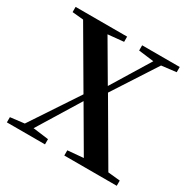

<svg xmlns="http://www.w3.org/2000/svg" viewBox="-164 -900 1054 1059"><g transform="rotate(30 363.0 -370.5)"><path d="M445.8 -708V-741.2H685.1V-708L591.8 -696.8L413.1 -420.9L634.8 -41L711.9 -33.2V0H377.9V-33.2L478 -42L319.8 -313L155.8 -45.9L254.9 -33.2V0H12.2V-33.2L101.1 -43.9L300.8 -345.2L92.8 -701.2L22 -708V-741.2H350.1V-708L250 -698.2L394 -452.1L543 -695.8Z"/></g></svg>

Font: Source Han Serif TW
Style: Bold
Weight: 700
Designer: Ryoko NISHIZUKA Ë•øÂ°öÊ∂ºÂ≠ê (kana & ideographs); Frank Grie√ühammer (Latin, Greek & Cyrillic); Wenlong ZHANG Âº†ÊñáÈæô 
Foundry: Adobe
Version: Version 2.003;hotconv 1.1.1;makeotfexe 2.6.0